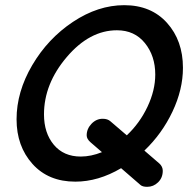

<svg xmlns="http://www.w3.org/2000/svg" viewBox="-20 -694 735 742"><path d="M271 8Q167 8 105.5 -60.5Q44 -129 44 -233Q44 -339 104.5 -442Q165 -545 262 -609.5Q359 -674 460 -674Q564 -674 625.5 -605.5Q687 -537 687 -432Q687 -348 646.5 -262.5Q606 -177 538 -112L596 -62Q609 -50 609 -34Q609 -7 591 10.5Q573 28 549 28Q531 28 523 21L448 -44Q360 8 271 8ZM292 -89Q332 -89 374 -106L330 -144Q315 -157 315 -171Q315 -196 333.5 -215.5Q352 -235 377 -235Q396 -235 407 -225L470 -171Q520 -218 550 -281.5Q580 -345 580 -406Q580 -478 540 -527.5Q500 -577 432 -577Q326 -577 238 -473.5Q150 -370 150 -252Q150 -180 188 -134.5Q226 -89 292 -89Z"/></svg>

Font: Comic Neue
Style: Bold Italic
Weight: 700
Italic angle: -12°
Designer: Craig Rozynski
Foundry: Craig Rozynski
Version: Version 2.003